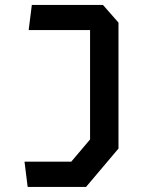

<svg xmlns="http://www.w3.org/2000/svg" viewBox="-20 -540 660 760"><path d="M89.5 200H320.5L449 48V-450.5L387.5 -520.5H106L93.5 -421H336.5V12L262 100H77Z"/></svg>

Font: Monaspace Krypton Medium
Style: Regular
Weight: 500
Designer: Riley Cran & the Lettermatic Team
Foundry: Lettermatic
Version: Version 1.101 (Monaspace Krypton)